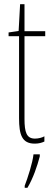

<svg xmlns="http://www.w3.org/2000/svg" viewBox="-20 -676 249 917"><path d="M147 -14C107 -14 97 -44 97 -108V-503H196V-527H97V-656H76L69 -528L21 -521V-503H71V-112C71 -32 85 10 146 10C165 10 179 6 192 0V-25C182 -19 164 -14 147 -14ZM170 71V61H140C136 101 112 175 98 211V221H111C138 176 158 117 170 71Z"/></svg>

Font: Noto Sans Tamil ExtraCondensed Thin
Style: Regular
Weight: 100
Width: 2
Designer: Jelle Bosma - Monotype Design Team
Foundry: Monotype Imaging Inc.
Version: Version 2.004